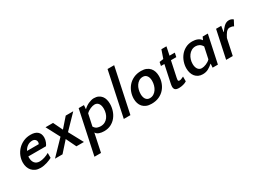

<svg xmlns="http://www.w3.org/2000/svg" viewBox="-30 -1623 3749 2765"><g transform="rotate(-30 1844.5 -240.0)"><path d="M322 -475Q397 -475 436 -440.5Q475 -406 475 -343Q475 -324 471 -305Q467 -286 460.5 -269.5Q454 -253 446.5 -240Q439 -227 433 -220H140Q139 -214 139 -208Q139 -202 139 -196Q139 -171 145.5 -149Q152 -127 165 -110.5Q178 -94 198.5 -84.5Q219 -75 247 -75Q284 -75 328 -89Q372 -103 407 -124V-42Q392 -34 370.5 -24.5Q349 -15 323.5 -7Q298 1 269.5 6.5Q241 12 211 12Q164 12 129.5 -3.5Q95 -19 72 -45Q49 -71 37.5 -106Q26 -141 26 -180Q26 -236 47 -289Q68 -342 107 -383.5Q146 -425 200.5 -450Q255 -475 322 -475ZM300 -389Q256 -389 220 -364.5Q184 -340 163 -298H358Q361 -305 363.5 -312.5Q366 -320 366 -328Q366 -355 348 -372Q330 -389 300 -389Z M689 -460 764 -305 900 -460H1025L809 -237L937 0H812L731 -168L581 0H456L683 -235L564 -460Z M1374 -475Q1417 -475 1448 -460Q1479 -445 1499 -420Q1519 -395 1528 -361Q1537 -327 1537 -290Q1537 -233 1519.5 -179Q1502 -125 1468.5 -82.5Q1435 -40 1385 -14Q1335 12 1269 12Q1224 12 1188 -1Q1152 -14 1135 -43L1071 260H962L1115 -460H1203L1198 -397H1202Q1218 -413 1239 -427.5Q1260 -442 1283.5 -452.5Q1307 -463 1330 -469Q1353 -475 1374 -475ZM1338 -391Q1323 -391 1304.5 -386.5Q1286 -382 1266.5 -373.5Q1247 -365 1228.5 -353Q1210 -341 1196 -326L1154 -131Q1177 -94 1206 -84.5Q1235 -75 1261 -75Q1302 -75 1332.5 -91.5Q1363 -108 1383.5 -135.5Q1404 -163 1414.5 -198.5Q1425 -234 1425 -271Q1425 -294 1420.5 -316Q1416 -338 1405.5 -354.5Q1395 -371 1378.5 -381Q1362 -391 1338 -391Z M1710 0H1600L1757 -740H1867Z M2160 -475Q2210 -475 2245.5 -459.5Q2281 -444 2304 -417.5Q2327 -391 2337.5 -356.5Q2348 -322 2348 -283Q2348 -227 2329.5 -174Q2311 -121 2275 -79.5Q2239 -38 2185 -13Q2131 12 2059 12Q2009 12 1973 -3Q1937 -18 1914 -44Q1891 -70 1880 -104.5Q1869 -139 1869 -178Q1869 -233 1888 -286.5Q1907 -340 1943.5 -382Q1980 -424 2034.5 -449.5Q2089 -475 2160 -475ZM2076 -71Q2113 -71 2141.5 -89Q2170 -107 2189 -135.5Q2208 -164 2218 -199.5Q2228 -235 2228 -271Q2228 -295 2223 -316.5Q2218 -338 2207 -354Q2196 -370 2179.5 -379.5Q2163 -389 2139 -389Q2102 -389 2074 -371Q2046 -353 2027 -324.5Q2008 -296 1998.5 -260Q1989 -224 1989 -188Q1989 -165 1994 -143.5Q1999 -122 2009.5 -106Q2020 -90 2036.5 -80.5Q2053 -71 2076 -71Z M2502 -393H2445L2457 -453L2524 -463L2571 -599H2655L2626 -460H2714L2700 -393H2611L2555 -129Q2551 -113 2551 -100Q2551 -87 2556.5 -82.5Q2562 -78 2574 -78Q2587 -78 2601 -83Q2615 -88 2644 -102V-23Q2621 -7 2584.5 2.5Q2548 12 2514 12Q2469 12 2451.5 -5Q2434 -22 2434 -54Q2434 -65 2436 -78.5Q2438 -92 2441 -106Z M3263 -460 3165 0H3077L3082 -63H3078Q3043 -32 3003 -10Q2963 12 2909 12Q2870 12 2839 -2.5Q2808 -17 2787 -42.5Q2766 -68 2755 -103Q2744 -138 2744 -179Q2744 -233 2762 -286Q2780 -339 2814 -381Q2848 -423 2897.5 -449Q2947 -475 3010 -475Q3058 -475 3096.5 -459Q3135 -443 3152 -414H3156L3177 -460ZM2941 -71Q2957 -71 2976 -75.5Q2995 -80 3014.5 -88Q3034 -96 3052 -107.5Q3070 -119 3084 -134L3125 -326Q3102 -363 3074 -376.5Q3046 -390 3017 -390Q2978 -390 2948 -372.5Q2918 -355 2897 -326.5Q2876 -298 2865 -262.5Q2854 -227 2854 -190Q2854 -167 2859 -145.5Q2864 -124 2874.5 -107.5Q2885 -91 2901.5 -81Q2918 -71 2941 -71Z M3642 -360Q3634 -368 3613.5 -373Q3593 -378 3578 -378Q3558 -378 3543 -368.5Q3528 -359 3515 -343.5Q3502 -328 3491 -308Q3480 -288 3469 -267L3412 0H3302L3400 -460H3486L3470 -364H3474Q3489 -385 3504.5 -405Q3520 -425 3537 -440.5Q3554 -456 3574.5 -465.5Q3595 -475 3620 -475Q3660 -475 3689 -449Z"/></g></svg>

Font: Quattrocento Sans
Style: Bold Italic
Weight: 700
Designer: Pablo Impallari
Foundry: Pablo Impallari, Igino Marini, Brenda Gallo
Version: Version 2.000